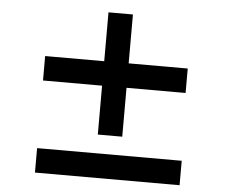

<svg xmlns="http://www.w3.org/2000/svg" viewBox="-55 -880 1110 939"><g transform="rotate(5 500.0 -410.0)"><path d="M560 -456H850V-576H560V-816H440V-576H150V-456H440V-216H560ZM860 -4V-124H150V-4Z"/></g></svg>

Font: Noto Sans JP Black
Style: Regular
Weight: 900
Designer: Ryoko NISHIZUKA  (kana, bopomofo & ideographs); Paul D. Hunt (Latin, Greek & Cyrillic); Sandoll Communications , Soo-you
Foundry: Adobe
Version: Version 2.002;hotconv 1.0.116;makeotfexe 2.5.65601